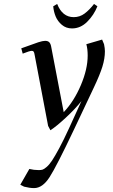

<svg xmlns="http://www.w3.org/2000/svg" viewBox="-20 -651 573 974"><path d="M83 286.1 128.9 206.1Q151.9 211.9 176.8 211.9Q188 211.9 195.6 209.7Q203.1 207.5 216.6 196Q230 184.6 244.4 162.8Q258.8 141.1 280.8 100.3Q302.7 59.6 330.1 0L393.1 -138.2Q361.8 -98.6 314 -54.2Q266.1 -9.8 235.8 9.8L224.1 -12.2L155.8 -372.1Q153.8 -385.3 150.6 -389.2Q147.5 -393.1 141.1 -393.1Q130.9 -393.1 95.2 -378.9L87.9 -405.8Q151.4 -429.2 174.1 -436.5Q196.8 -443.8 209 -443.8Q224.1 -443.8 231 -435.5Q237.8 -427.2 240.2 -411.1L303.2 -82Q355.5 -137.2 390.1 -218.8Q424.8 -300.3 424.8 -369.1Q424.8 -402.8 418 -426.8L498 -450.2L507.8 -426.8Q512.2 -405.3 512.2 -391.1Q512.2 -354 499.5 -313Q486.8 -272 457 -209L355 6.8Q267.1 192.4 231.4 247.8Q195.8 303.2 152.8 303.2Q130.9 303.2 102.1 295.9ZM250 -619.1 270 -630.9Q296.4 -564 354 -564Q384.8 -564 409.4 -582.5Q434.1 -601.1 457 -630.9L474.1 -619.1Q456.5 -574.7 422.6 -540.8Q388.7 -506.8 345.2 -506.8Q315.4 -506.8 293.9 -524.9Q272.5 -543 262.5 -567.1Q252.4 -591.3 250 -619.1Z"/></svg>

Font: Dehuti
Style: Bold-Italic
Weight: 700
Version: Version 1.2